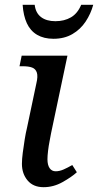

<svg xmlns="http://www.w3.org/2000/svg" viewBox="-20 -767 407 797"><path d="M161 10Q118 10 94.5 -18Q71 -46 71 -87Q71 -106 74.5 -133Q78 -160 82.5 -188Q87 -216 92 -236L131 -421Q138 -450 133 -465.5Q128 -481 113.5 -486.5Q99 -492 75 -492H61L70 -536H260L192 -214Q190 -202 186 -182Q182 -162 179.5 -141Q177 -120 177 -106Q177 -82 186 -69Q195 -56 211 -56Q227 -56 244 -63.5Q261 -71 280 -82L299 -52Q277 -32 239.5 -11Q202 10 161 10ZM202 -606Q162 -606 134 -622.5Q106 -639 91.5 -670.5Q77 -702 74 -747H124Q128 -713 150.5 -696Q173 -679 210 -679Q247 -679 274.5 -695Q302 -711 317 -747H367Q357 -710 335.5 -677.5Q314 -645 280.5 -625.5Q247 -606 202 -606Z"/></svg>

Font: ET Text
Style: Italic
Weight: 470
Italic angle: -12°
Designer: Monotype Design Team
Foundry: Monotype Imaging Inc.
Version: Version 2.009